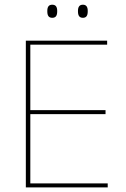

<svg xmlns="http://www.w3.org/2000/svg" viewBox="-20 -816 547 836"><path d="M92.5 0V-639H112V0ZM99 0V-17.5H449V0ZM102.5 -319V-336.5H439.5V-319ZM98 -621.5V-639H446.5V-621.5ZM207.5 -738.5Q196.5 -738.5 191.2 -745.2Q186 -752 186 -766V-769Q186 -782 191.2 -788.8Q196.5 -795.5 207.5 -795.5Q218.5 -795.5 223.8 -788.8Q229 -782 229 -769V-766Q229 -752 223.8 -745.2Q218.5 -738.5 207.5 -738.5ZM341 -738.5Q330 -738.5 324.8 -745.2Q319.5 -752 319.5 -766V-769Q319.5 -782 324.8 -788.8Q330 -795.5 341 -795.5Q351.5 -795.5 356.8 -788.8Q362 -782 362 -769V-766Q362 -752 356.8 -745.2Q351.5 -738.5 341 -738.5Z"/></svg>

Font: Anek Telugu Thin
Style: Regular
Weight: 250
Version: Version 1.003